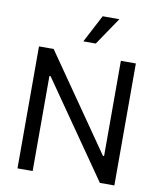

<svg xmlns="http://www.w3.org/2000/svg" viewBox="-99 -1017 916 1096"><g transform="rotate(10 359.0 -469.5)"><path d="M639.6 0H555.7L172.9 -550.8H166V0H78.1V-707H163.1L545.9 -155.3H552.7V-707H639.6ZM406.2 -939.5H502.9L394.5 -779.3H322.3Z"/></g></svg>

Font: Pretendard Std
Style: Regular
Weight: 400
Designer: Base glyphs from Inter by Rasmus Andersson; Hangeul glyphs from Noto Sans CJK(Source Han Sans) by Jang Soo-young and Kan
Foundry: Kil Hyung-jin
Version: Version 1.309